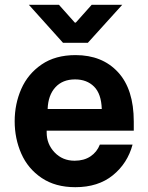

<svg xmlns="http://www.w3.org/2000/svg" viewBox="-20 -770 616 798"><path d="M41 -266Q41 -338 68.5 -400.5Q96 -463 153 -502Q210 -541 294 -541Q405 -541 470.5 -470Q536 -399 536 -265V-227H174V-219Q174 -171 207 -136.5Q240 -102 290 -102Q329 -102 356 -120Q383 -138 395 -169H531Q510 -91 449 -41.5Q388 8 293 8Q210 8 153 -30.5Q96 -69 68.5 -131.5Q41 -194 41 -266ZM403 -317Q401 -380 371 -410Q341 -440 292 -440Q240 -440 210 -407Q180 -374 178 -317ZM225 -750 291 -676H295L361 -750H488L345 -592H242L100 -750Z"/></svg>

Font: Be Vietnam
Style: Bold
Weight: 700
Designer: Gabriel Lam
Foundry: TypeRant
Version: Version 4.000